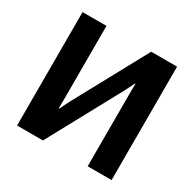

<svg xmlns="http://www.w3.org/2000/svg" viewBox="-155 -877 1054 1042"><g transform="rotate(30 372.0 -355.5)"><path d="M668 0H518.1V-440.9Q518.1 -457.5 518.3 -478.5Q518.6 -499.5 519 -516.6H515.4Q507.6 -500.2 499.6 -484.6Q491.7 -469 482.4 -450.7L237.8 0H75.7V-710.9H225.6V-270Q225.6 -253.4 225.3 -232.2Q225.1 -210.9 224.6 -194.3H228.8Q234.9 -207.8 243.5 -225.3Q252.2 -242.9 261.2 -260.3L505.9 -710.9H668Z"/></g></svg>

Font: RobotoFlex
Style: Regular
Weight: 400
Designer: Berlow after Robertson
Foundry: Google
Version: Version 2.136